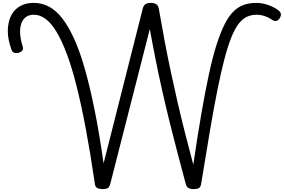

<svg xmlns="http://www.w3.org/2000/svg" viewBox="-20 -1292 1965 1329"><path d="M690 17Q669 17 654 9.5Q639 2 637 -18Q606 -230 574 -400Q542 -570 509 -700Q476 -830 441 -922.5Q406 -1015 369.5 -1074.5Q333 -1134 294.5 -1162Q256 -1190 214 -1190Q183 -1190 162 -1176Q141 -1162 130 -1135.5Q119 -1109 119 -1073Q119 -1048 124 -1021.5Q129 -995 137 -970Q142 -953 135 -943Q128 -933 109 -927Q90 -922 77.5 -927Q65 -932 59 -949Q48 -982 41 -1013Q34 -1044 34 -1074Q34 -1118 45.5 -1155Q57 -1192 80 -1218Q103 -1244 136.5 -1258Q170 -1272 214 -1272Q269 -1272 318 -1246.5Q367 -1221 410.5 -1165.5Q454 -1110 493.5 -1023Q533 -936 568 -812.5Q603 -689 635.5 -527.5Q668 -366 697 -161L968 -1232Q974 -1255 987.5 -1263.5Q1001 -1272 1024 -1272Q1047 -1272 1061.5 -1263Q1076 -1254 1080 -1228Q1099 -1118 1119 -1011.5Q1139 -905 1161.5 -799.5Q1184 -694 1208.5 -587.5Q1233 -481 1260.5 -372.5Q1288 -264 1318 -152Q1347 -351 1374 -506.5Q1401 -662 1426.5 -780Q1452 -898 1479 -982.5Q1506 -1067 1534.5 -1123.5Q1563 -1180 1596 -1212.5Q1629 -1245 1668 -1258.5Q1707 -1272 1754 -1272Q1781 -1272 1809 -1265.5Q1837 -1259 1863 -1247Q1889 -1235 1909 -1219Q1924 -1206 1924.5 -1192.5Q1925 -1179 1914 -1163Q1904 -1149 1891.5 -1147Q1879 -1145 1865 -1154Q1849 -1165 1831.5 -1173Q1814 -1181 1795 -1185.5Q1776 -1190 1757 -1190Q1721 -1190 1690.5 -1176.5Q1660 -1163 1633.5 -1129.5Q1607 -1096 1583 -1037.5Q1559 -979 1535.5 -891Q1512 -803 1487 -679.5Q1462 -556 1434 -392Q1406 -228 1372 -18Q1368 4 1355.5 10.5Q1343 17 1320 17Q1299 17 1285 9.5Q1271 2 1266 -18Q1235 -134 1206 -244Q1177 -354 1151 -460Q1125 -566 1101.5 -670.5Q1078 -775 1057 -880Q1036 -985 1017 -1091L743 -18Q737 4 725 10.5Q713 17 690 17Z"/></svg>

Font: Playwrite VN
Style: Regular
Weight: 400
Designer: Veronika Burian, José Scaglione
Foundry: TypeTogether
Version: Version 1.002